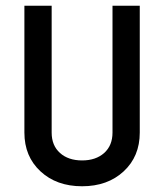

<svg xmlns="http://www.w3.org/2000/svg" viewBox="-20 -640 572 669"><path d="M372 -178V-620H467V-178Q467 -95 411 -43Q355 9 266 9Q177 9 121 -43Q65 -95 65 -178V-620H160V-178Q160 -133 189 -107Q218 -81 266 -81Q314 -81 343 -107Q372 -133 372 -178Z"/></svg>

Font: Gulax
Style: Regular
Weight: 400
Designer: Morgan Gilbert
Foundry: VTF
Version: Version 1.001;hotconv 1.0.109;makeotfexe 2.5.65596